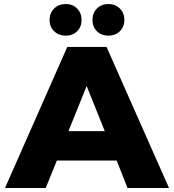

<svg xmlns="http://www.w3.org/2000/svg" viewBox="-20 -933 864 953"><path d="M4.9 0 314 -700.2H508.8L818.8 0H612.8L559.1 -136.2H262.2L207 0ZM319.8 -282.2H500L410.2 -505.9ZM574.7 -777.6Q552.2 -755.9 518.1 -755.9Q483.9 -755.9 461.4 -777.6Q439 -799.3 439 -834Q439 -868.7 461.4 -890.9Q483.9 -913.1 518.1 -913.1Q552.2 -913.1 574.7 -890.9Q597.2 -868.7 597.2 -834Q597.2 -799.3 574.7 -777.6ZM362.5 -777.6Q340.3 -755.9 306.2 -755.9Q272 -755.9 249 -777.6Q226.1 -799.3 226.1 -834Q226.1 -868.7 249 -890.9Q272 -913.1 306.2 -913.1Q340.3 -913.1 362.5 -890.9Q384.8 -868.7 384.8 -834Q384.8 -799.3 362.5 -777.6Z"/></svg>

Font: Montserrat ExtraBold
Style: Regular
Weight: 800
Designer: Julieta Ulanovsky
Foundry: Julieta Ulanovsky
Version: Version 9.000